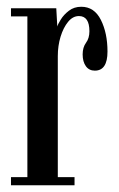

<svg xmlns="http://www.w3.org/2000/svg" viewBox="-20 -548 352 568"><path d="M12.5 0V-24H61V-499.5H12.5V-523.5H146.5L149.5 -469.5Q151 -476 159.8 -490.2Q168.5 -504.5 183.8 -516.2Q199 -528 220.5 -528Q259 -528 278.5 -489Q298 -450 298 -395.5Q298 -339 260.5 -339Q243.5 -339 234 -352.2Q224.5 -365.5 224.5 -387Q224.5 -408 234.5 -421.5Q244.5 -435 244.5 -455.5Q244.5 -500.5 213.5 -500.5Q195.5 -500.5 181.5 -483.5Q167.5 -466.5 159.2 -439.5Q151 -412.5 151 -382V-24H200.5V0Z"/></svg>

Font: Imbue 50pt Medium
Style: Regular
Weight: 500
Designer: Tyler Finck
Foundry: Etcetera Type Company
Version: Version 1.102; ttfautohint (v1.8.3)